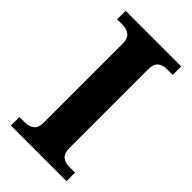

<svg xmlns="http://www.w3.org/2000/svg" viewBox="-222 -779 845 845"><g transform="rotate(45 200.5 -357.0)"><path d="M28 0V-53H64Q86 -53 103.5 -65.5Q121 -78 121 -111V-600Q121 -636 103.5 -648.5Q86 -661 64 -661H28V-714H374V-661H336Q312 -661 296 -648Q280 -635 280 -599V-112Q280 -79 296.5 -66Q313 -53 336 -53H374V0Z"/></g></svg>

Font: Noto Serif
Style: Bold
Weight: 700
Designer: Monotype Design Team
Foundry: Monotype Imaging Inc.
Version: Version 2.014